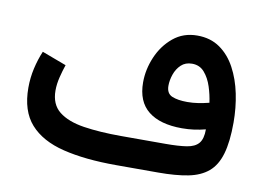

<svg xmlns="http://www.w3.org/2000/svg" viewBox="-63 -632 1003 727"><g transform="rotate(10 438.5 -268.5)"><path d="M734.4 -192.4Q713.4 -187 690.9 -183.8Q668.5 -180.7 644 -180.7Q559.6 -180.7 514.4 -216.8Q469.2 -252.9 469.2 -326.7Q469.2 -376 489.7 -424.3Q510.3 -472.7 548.8 -504.6Q587.4 -536.6 641.1 -536.6Q691.9 -536.6 728.3 -511.2Q764.6 -485.8 787.8 -442.6Q811 -399.4 822 -345.9Q833 -292.5 833 -235.8Q833 -161.6 819.3 -115Q805.7 -68.4 776.1 -43.5Q746.6 -18.6 699.5 -9.3Q652.3 0 585 0H422.9Q303.2 0 218.8 -20.8Q134.3 -41.5 89.6 -91.8Q44.9 -142.1 44.9 -231.4Q44.9 -269.5 53.2 -305.9Q61.5 -342.3 75.2 -374.5L168.9 -339.4Q161.1 -316.9 154.5 -290Q147.9 -263.2 147.9 -238.8Q147.9 -185.5 182.1 -158.2Q216.3 -130.9 278.3 -121.3Q340.3 -111.8 422.9 -111.8H592.3Q643.1 -111.8 674.3 -116.7Q705.6 -121.6 720 -138.7Q734.4 -155.8 734.4 -192.4ZM647 -282.2Q668 -282.2 688.5 -285.4Q709 -288.6 730 -293.9Q726.1 -323.7 716.1 -354.7Q706.1 -385.7 687.7 -407Q669.4 -428.2 640.1 -428.2Q614.3 -428.2 597.9 -412.6Q581.5 -397 573.7 -374.3Q565.9 -351.6 565.9 -330.6Q565.9 -300.8 587.9 -291.5Q609.9 -282.2 647 -282.2Z"/></g></svg>

Font: Vazirmatn RD FD Medium
Style: Regular
Weight: 500
Designer: Saber Rastikerdar
Foundry: Saber Rastikerdar
Version: Version 33.003